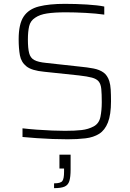

<svg xmlns="http://www.w3.org/2000/svg" viewBox="-20 -716 674 998"><path d="M332 8Q295 8 253 6.5Q211 5 170 2Q129 -1 97 -4V-49Q131 -45 171.5 -42Q212 -39 251 -37.5Q290 -36 318 -36Q370 -36 404.5 -40Q439 -44 467 -59Q495 -74 502 -108.5Q509 -143 509 -185Q509 -228 506.5 -253.5Q504 -279 493 -292.5Q482 -306 458 -312.5Q434 -319 390 -324L210 -343Q145 -349 117.5 -371Q90 -393 83.5 -428.5Q77 -464 77 -512Q77 -591 103 -630Q129 -669 182.5 -682.5Q236 -696 317 -696Q374 -696 431.5 -692.5Q489 -689 522 -682V-640Q481 -646 425 -649Q369 -652 323 -652Q262 -652 224 -646Q186 -640 163 -624Q138 -608 131.5 -579.5Q125 -551 125 -511Q125 -465 131.5 -440Q138 -415 158 -404Q178 -393 220 -389L393 -370Q435 -366 466 -360Q497 -354 517.5 -339.5Q538 -325 548 -295Q554 -276 555.5 -250Q557 -224 557 -190Q557 -120 541 -79.5Q525 -39 495.5 -20.5Q466 -2 424.5 3Q383 8 332 8ZM261 262V237Q295 237 304 225Q313 213 313 177V160H289V88H347V165Q347 204 340.5 225Q334 246 315.5 254Q297 262 261 262Z"/></svg>

Font: Saira ExtraLight
Style: Regular
Weight: 200
Designer: Hector Gatti with collaboration of the Omnibus-Type team
Foundry: Omnibus-Type
Version: Version 1.100; ttfautohint (v1.8.3)